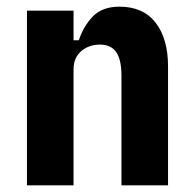

<svg xmlns="http://www.w3.org/2000/svg" viewBox="-20 -557 580 577"><path d="M201 0H61V-525H201V-436H217Q230 -477 258.5 -507Q287 -537 339 -537Q410 -537 447.5 -489Q485 -441 485 -357V0H345V-330Q345 -377 329.5 -400Q314 -423 280 -423Q259 -423 241 -414.5Q223 -406 212 -389.5Q201 -373 201 -349Z"/></svg>

Font: IBM Plex Sans Condensed
Style: Bold
Weight: 700
Width: 3
Designer: Mike Abbink, Paul van der Laan, Pieter van Rosmalen
Foundry: Bold Monday
Version: Version 3.201